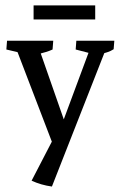

<svg xmlns="http://www.w3.org/2000/svg" viewBox="-20 -514 446 706"><path d="M170.9 171.9Q130.9 166.5 96.2 150.4L179.7 -10.7L195.3 -23.4L309.6 -331.1L312.5 -317.9L258.3 -332L260.7 -364.3H400.4L397.9 -333Q387.7 -326.2 374 -321.8Q360.4 -317.4 346.2 -314L368.2 -330.6ZM177.7 25.4 41 -331.5 63 -317.9 3.4 -332 5.9 -364.3H175.8L173.3 -332Q163.1 -327.1 148.9 -322.8Q134.8 -318.4 120.6 -314.9L126.5 -327.1L230 -30.8V0.5ZM103.5 -494.1H330.1V-442.4H103.5Z"/></svg>

Font: Markazi Text
Style: Regular
Weight: 400
Designer: Borna Izadpanah (Arabic designer), Fiona Ross (Arabic design director) and Florian Runge (Latin designer)
Foundry: Borna Izadpanah and Florian Runge
Version: Version 1.000